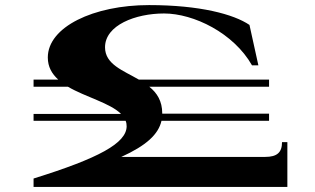

<svg xmlns="http://www.w3.org/2000/svg" viewBox="-20 -735 1240 755"><path d="M112 -33V0H1110V-176H1089C1089 -136 1070 -118 1023 -118H457C556 -163 603 -207 615 -260H1038V-288H618V-289C618 -338 597 -370 567 -394H1038V-422H526C464 -458 393 -482 393 -549C393 -636 513 -682 625 -682C742 -682 899 -605 971 -478H996L961 -637C899 -679 766 -715 566 -715C348 -715 168 -629 168 -509C168 -472 184 -445 209 -422H112V-394H247C317 -353 413 -330 456 -287H112V-260H474C477 -253 478 -246 478 -238C477 -172 369 -113 112 -33Z"/></svg>

Font: Sprat Extended
Style: Bold
Weight: 700
Width: 9
Designer: Ethan Nakache
Foundry: Collletttivo
Version: Version 2.000;Glyphs 3.2 (3217)